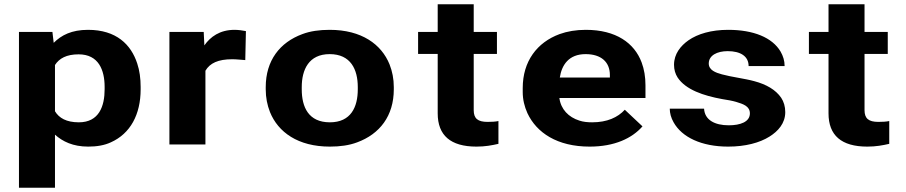

<svg xmlns="http://www.w3.org/2000/svg" viewBox="-20 -678 4251 901"><path d="M232 -477 226 -528H69V203H238V-46C274 -14 322 10 394 10C434 10 470 4 500 -10C592 -51 640 -141 640 -259V-270C640 -310 635 -347 624 -380C595 -469 526 -538 393 -538C316 -538 268 -513 232 -477ZM350 -104C292 -104 257 -124 238 -156V-373C258 -404 292 -423 349 -423C443 -423 471 -349 471 -270V-259C471 -180 445 -104 350 -104Z M1081 -538C1011 -538 967 -505 939 -465L936 -528H775V0H944V-346C965 -382 1004 -400 1070 -400C1089 -400 1114 -397 1131 -396L1134 -532C1121 -535 1097 -538 1081 -538Z M1227 -269V-259C1227 -220 1234 -185 1247 -152C1285 -58 1378 10 1528 10C1576 10 1619 4 1656 -10C1762 -49 1828 -134 1828 -259V-269C1828 -308 1821 -343 1808 -376C1770 -470 1677 -538 1527 -538C1479 -538 1436 -532 1399 -518C1293 -479 1227 -394 1227 -269ZM1659 -269V-259C1659 -176 1627 -104 1528 -104C1428 -104 1396 -175 1396 -259V-269C1396 -351 1429 -424 1527 -424C1626 -424 1659 -352 1659 -269Z M2216 10C2257 10 2288 4 2319 -3V-110C2305 -107 2287 -106 2268 -106C2222 -106 2203 -122 2203 -161V-425H2312V-528H2203V-658H2034V-528H1942V-425H2034V-146C2034 -43 2094 10 2216 10Z M2995 -85 2912 -163C2879 -127 2829 -104 2759 -104C2737 -104 2717 -106 2699 -112C2648 -128 2612 -165 2605 -218H3009V-278C3009 -317 3003 -353 2991 -385C2957 -476 2871 -538 2729 -538C2683 -538 2642 -531 2606 -518C2500 -479 2433 -390 2433 -265V-246C2433 -211 2441 -178 2455 -147C2498 -55 2595 10 2747 10C2864 10 2946 -29 2995 -85ZM2842 -326V-314H2607C2616 -373 2649 -424 2728 -424C2801 -424 2842 -387 2842 -326Z M3400 -90C3334 -90 3287 -115 3284 -168H3123C3123 -147 3129 -125 3141 -104C3180 -34 3272 10 3397 10C3478 10 3545 -8 3591 -37C3631 -62 3665 -99 3665 -152C3665 -178 3658 -201 3646 -219C3620 -257 3576 -282 3520 -297C3477 -309 3411 -317 3368 -329C3338 -337 3306 -349 3306 -380C3306 -418 3345 -438 3395 -438C3455 -438 3493 -414 3493 -368H3662C3662 -393 3655 -415 3643 -436C3604 -502 3516 -538 3397 -538C3318 -538 3254 -519 3211 -489C3174 -463 3143 -425 3143 -374C3143 -351 3149 -331 3160 -314C3198 -257 3281 -229 3369 -213C3395 -209 3417 -205 3434 -200C3467 -190 3499 -180 3499 -146C3499 -106 3454 -90 3400 -90Z M4050 10C4091 10 4122 4 4153 -3V-110C4139 -107 4121 -106 4102 -106C4056 -106 4037 -122 4037 -161V-425H4146V-528H4037V-658H3868V-528H3776V-425H3868V-146C3868 -43 3928 10 4050 10Z"/></svg>

Font: Asimov
Style: XWid
Weight: 500
Designer: Google
Version: Version 2.000980; 2014